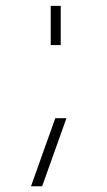

<svg xmlns="http://www.w3.org/2000/svg" viewBox="-20 -526 365 656"><path d="M153.3 -372.1V-505.9H187.5V-372.1ZM168.9 -122.1H207L124 110.4H85.9Z"/></svg>

Font: Gen Shin Gothic ExtraLight
Style: Regular
Weight: 100
Designer: [Source Han Sans]
Ryoko NISHIZUKA  (kana & ideographs); Paul D. Hunt (Latin, Greek & Cyrillic); Wenlong ZHANG  (bopomofo
Version: Version 1.002.20150607